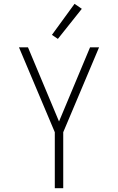

<svg xmlns="http://www.w3.org/2000/svg" viewBox="-20 -982 616 1002"><path d="M266 0H310V-292L497 -735H450L288 -348L126 -735H79L266 -292ZM282 -779 407 -936 369 -962 251 -800Z"/></svg>

Font: Iosevka Sparkle Extralight
Style: Regular
Weight: 200
Designer: Belleve Invis
Foundry: Belleve Invis
Version: Version 4.5.0; ttfautohint (v1.8.3)